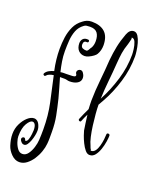

<svg xmlns="http://www.w3.org/2000/svg" viewBox="-196 -824 942 1207"><g transform="rotate(20 275.5 -220.0)"><path d="M87 290Q58 290 33.5 265.5Q9 241 0 213Q-6 194 -9.5 176Q-13 158 -13 138Q-13 101 2.5 69.5Q18 38 40 18.5Q62 -1 83 -1Q95 -1 105.5 7.5Q116 16 123 35Q127 45 128 55Q129 65 128 73Q128 82 124.5 99Q121 116 114.5 134Q108 152 99 164.5Q90 177 78 177Q69 177 62.5 171Q56 165 52 158L50 153Q49 151 49 147Q49 142 53.5 138Q58 134 63 134Q70 134 74 142L75 147L77 149L78 151Q90 150 95.5 133Q101 116 103 97Q105 78 105 71Q105 46 98 34Q91 22 80 22Q64 22 45.5 52.5Q27 83 27 139Q27 154 34.5 177Q42 200 55.5 217.5Q69 235 88 235Q110 235 125 214.5Q140 194 148.5 166Q157 138 158 116Q159 99 159.5 82.5Q160 66 160 45Q160 -47 142.5 -128.5Q125 -210 105 -298Q90 -296 77.5 -291Q65 -286 59 -278Q56 -274 52 -274Q48 -274 44 -278.5Q40 -283 44 -289Q52 -302 66.5 -310Q81 -318 99 -323Q91 -359 87 -395Q83 -431 83 -465Q83 -505 88.5 -544Q94 -583 110 -617.5Q126 -652 158 -675Q169 -684 183 -690Q197 -696 216 -696Q272 -696 303 -668.5Q334 -641 335 -582Q335 -546 319 -519Q315 -511 301.5 -501Q288 -491 272.5 -484Q257 -477 245 -477Q220 -477 204 -493.5Q188 -510 187 -541Q187 -561 198.5 -572.5Q210 -584 231 -582Q240 -582 240 -573Q240 -564 230 -564Q207 -567 207 -540Q208 -523 219.5 -518Q231 -513 244 -513Q252 -513 259 -526.5Q266 -540 270 -544Q280 -563 280 -588Q280 -623 265.5 -642.5Q251 -662 216 -662Q203 -662 193 -660.5Q183 -659 176 -653Q148 -633 136 -602Q124 -571 121.5 -535Q119 -499 119 -464Q119 -430 124.5 -396.5Q130 -363 138 -330Q148 -332 158 -332Q168 -332 176 -332Q186 -332 194 -332.5Q202 -333 212 -333Q222 -333 230 -335.5Q238 -338 238 -345Q238 -349 235 -353Q231 -358 231 -365Q231 -374 238 -380Q245 -386 253 -386Q264 -386 271 -376Q278 -366 280.5 -358Q283 -350 283 -342Q283 -320 263 -307.5Q243 -295 212 -295Q202 -295 194 -297.5Q186 -300 176 -300H146Q155 -267 165 -234.5Q175 -202 183 -170Q197 -112 206.5 -64Q216 -16 216 43Q216 66 216 84.5Q216 103 214 122Q212 146 202 175Q192 204 175 230Q158 256 135.5 273Q113 290 87 290ZM487 97Q471 97 457 80Q443 63 431.5 39.5Q420 16 412.5 -5.5Q405 -27 403 -36Q400 -56 396 -82.5Q392 -109 389 -137Q383 -125 377 -112.5Q371 -100 366 -86Q365 -81 359 -81Q354 -81 350.5 -85Q347 -89 349 -94Q357 -114 366 -133.5Q375 -153 384 -172Q383 -189 382.5 -203.5Q382 -218 382 -230Q383 -296 390.5 -368.5Q398 -441 402 -506Q407 -558 416 -601.5Q425 -645 443 -693Q457 -730 485 -730Q502 -730 513.5 -712Q525 -694 532 -668.5Q539 -643 542 -619Q545 -595 545 -583Q545 -496 519 -411Q493 -326 453 -255L433 -220Q433 -195 436 -159Q439 -123 444 -84.5Q449 -46 456.5 -13Q464 20 474 40Q476 44 477.5 49.5Q479 55 483 60Q485 63 485 66Q485 69 486 69Q504 69 515 54Q526 39 532 16.5Q538 -6 540.5 -27Q543 -48 543 -60Q543 -70 553 -70Q563 -70 564 -60Q564 -45 560 -19Q556 7 547 33.5Q538 60 523.5 78.5Q509 97 487 97ZM433 -259 435 -264Q473 -335 498.5 -419Q524 -503 524 -587Q524 -600 521 -624Q518 -648 510 -668Q502 -688 486 -688Q485 -688 485 -687.5Q485 -687 485 -687Q485 -685 486 -682Q487 -679 486 -676Q483 -666 481 -656Q479 -646 477 -641Q464 -604 459.5 -574Q455 -544 452 -503Q448 -445 441.5 -381.5Q435 -318 433 -259Z"/></g></svg>

Font: Ruge Boogie
Style: Regular
Weight: 400
Designer: Robert E. Leuschke
Foundry: Robert E. Leuschke
Version: Version 1.010; ttfautohint (v1.8.3)